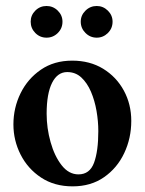

<svg xmlns="http://www.w3.org/2000/svg" viewBox="-20 -624 496 657"><path d="M429.2 -210.4Q429.2 -150.9 405 -99.9Q380.9 -48.8 335.9 -17.6Q291 13.7 228.5 13.7Q166 13.7 120.6 -16.4Q75.2 -46.4 50.5 -95Q25.9 -143.6 25.9 -198.2Q25.9 -254.9 50.3 -304.7Q74.7 -354.5 119.9 -385.5Q165 -416.5 227.1 -416.5Q287.6 -416.5 333 -388.7Q378.4 -360.8 403.8 -314Q429.2 -267.1 429.2 -210.4ZM316.4 -175.3Q316.4 -209 310.3 -244.4Q304.2 -279.8 291.3 -310.1Q278.3 -340.3 258.3 -358.9Q238.3 -377.4 210 -377.4Q176.8 -377.4 158.2 -340.6Q139.6 -303.7 139.6 -234.9Q139.6 -185.5 153.1 -137.7Q166.5 -89.8 190.9 -58.6Q215.3 -27.3 248.5 -27.3Q287.1 -27.3 301.8 -67.1Q316.4 -106.9 316.4 -175.3ZM365.2 -549.8Q365.2 -526.9 349.1 -511Q333 -495.1 311 -495.1Q288.6 -495.1 272.5 -511.2Q256.3 -527.3 256.3 -549.8Q256.3 -571.8 272.5 -587.6Q288.6 -603.5 311 -603.5Q333 -603.5 349.1 -587.6Q365.2 -571.8 365.2 -549.8ZM193.8 -549.8Q193.8 -526.9 177.7 -511Q161.6 -495.1 139.2 -495.1Q116.7 -495.1 100.8 -511.2Q85 -527.3 85 -549.8Q85 -571.8 100.8 -587.6Q116.7 -603.5 139.2 -603.5Q161.6 -603.5 177.7 -587.6Q193.8 -571.8 193.8 -549.8Z"/></svg>

Font: Scheherazade New SemiBold
Style: Regular
Weight: 600
Designer: SIL International
Foundry: SIL International
Version: Version 4.000